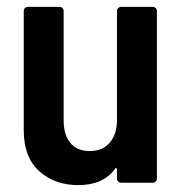

<svg xmlns="http://www.w3.org/2000/svg" viewBox="-20 -531 529 558"><path d="M332 -511H424Q429 -511 432.5 -507.5Q436 -504 436 -499V-12Q436 -7 432.5 -3.5Q429 0 424 0H332Q327 0 323.5 -3.5Q320 -7 320 -12V-39Q320 -42 318 -42.5Q316 -43 314 -40Q280 7 207 7Q139 7 94 -33.5Q49 -74 49 -152V-499Q49 -504 52.5 -507.5Q56 -511 61 -511H153Q158 -511 161.5 -507.5Q165 -504 165 -499V-181Q165 -139 184.5 -115.5Q204 -92 241 -92Q278 -92 299 -116.5Q320 -141 320 -183V-499Q320 -504 323.5 -507.5Q327 -511 332 -511Z"/></svg>

Font: Barlow Semi Condensed SemiBold
Style: Regular
Weight: 600
Width: 4
Designer: Jeremy Tribby
Foundry: Tribby Type
Version: Version 1.408